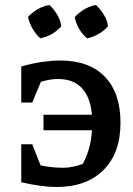

<svg xmlns="http://www.w3.org/2000/svg" viewBox="-20 -740 532 768"><path d="M206 8Q177 8 140.5 3Q104 -2 65 -11L90 -92Q125 -81 160.5 -75Q196 -69 234 -69Q254 -69 273.5 -73.5Q293 -78 311 -84Q331 -121 340 -162Q349 -203 349 -249Q349 -335 314.5 -379.5Q280 -424 212 -424Q187 -424 159 -417Q131 -410 96 -398L65 -474Q110 -487 149.5 -492.5Q189 -498 221 -498Q337 -498 399.5 -433Q462 -368 462 -249Q462 -128 394 -60Q326 8 206 8ZM169 -10 65 -11V-163H109ZM65 -330V-474L170 -476L109 -330ZM154 -219V-281H411V-219ZM178 -720Q196 -703 209 -681Q222 -659 225 -635Q210 -617 187.5 -604Q165 -591 141 -587Q124 -602 110.5 -625Q97 -648 92 -672Q108 -690 130.5 -703Q153 -716 178 -720ZM364 -720Q382 -703 395.5 -681Q409 -659 412 -635Q397 -617 374 -604Q351 -591 328 -587Q309 -603 296 -625.5Q283 -648 279 -672Q296 -690 318 -703Q340 -716 364 -720Z"/></svg>

Font: Piazzolla 24pt SemiBold
Style: Regular
Weight: 600
Designer: Juan Pablo del Peral
Foundry: Huerta Tipografica
Version: Version 2.005